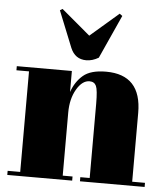

<svg xmlns="http://www.w3.org/2000/svg" viewBox="-53 -790 722 837"><g transform="rotate(5 308.0 -371.5)"><path d="M10 -476H251V-384Q267 -430 300 -458Q333 -486 400 -486Q555 -486 555 -319V-18H611V0H328V-18H369V-343Q369 -403 361 -420.5Q353 -438 332 -438Q300 -438 275.5 -396Q251 -354 251 -294V-18H294V0H10V-18H65V-458H10ZM449 -734 363 -544Q336 -528 309 -528Q260 -528 240 -576L176 -735L187 -742L313 -636L437 -743Z"/></g></svg>

Font: SVN-Abril Fatface
Style: Regular
Weight: 400
Designer: Veronika Burian, Jos? Scaglione
Foundry: TypeTogether
Version: Version 1.001